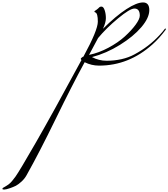

<svg xmlns="http://www.w3.org/2000/svg" viewBox="-656 -488 1380 1574"><path d="M148 -176 74 -38Q153 -54 232.5 -96.5Q312 -139 366.5 -188.5Q421 -238 455.5 -285Q490 -332 490 -360Q490 -418 446 -418Q409 -418 312 -337.5Q215 -257 148 -176ZM156 50Q94 50 38 22Q-65 211 -200 488Q-335 765 -438 948Q-454 977 -479 1000Q-504 1023 -526 1035Q-549 1046 -572 1054Q-607 1066 -621.5 1066Q-636 1066 -636 1060.5Q-636 1055 -631.5 1052Q-627 1049 -612.5 1041Q-598 1033 -579.5 1018.5Q-561 1004 -529.5 960.5Q-498 917 -362 680.5Q-226 444 12 4Q6 -2 6 -5.5Q6 -9 15 -16.5Q24 -24 28 -24Q146 -241 146 -310Q146 -379 126 -386Q118 -389 118 -392.5Q118 -396 120.5 -398Q123 -400 128 -403Q133 -406 138 -410Q143 -414 149.5 -419.5Q156 -425 158 -428Q163 -434 176 -434Q192 -434 202 -404.5Q212 -375 212 -339Q212 -303 188 -252Q295 -358 380 -413Q465 -468 516.5 -468Q568 -468 568 -405Q568 -342 503 -265.5Q438 -189 327 -120Q216 -51 98 -20Q154 10 218 10Q282 10 340 -3Q398 -16 446 -42Q565 -106 651 -199Q683 -234 689.5 -244Q696 -254 700 -254Q704 -254 704 -251Q704 -248 702 -244Q651 -175 594 -124Q400 50 156 50Z"/></svg>

Font: Miama
Style: Regular
Weight: 400
Italic angle: 16.5°
Designer: Linus Romer
Foundry: Linus Romer
Version: 0.32